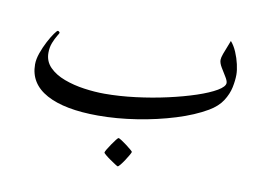

<svg xmlns="http://www.w3.org/2000/svg" viewBox="-68 -476 1092 799"><g transform="rotate(10 478.5 -76.0)"><path d="M893.6 -239.3Q893.6 -215.3 887.5 -185.8Q881.3 -156.2 862.8 -127.4Q844.2 -98.6 807.1 -76.7Q753.9 -45.4 678.5 -22Q603 1.5 519 14.6Q435.1 27.8 355.5 27.8Q214.4 27.8 137.7 -13.9Q61 -55.7 61 -136.7Q61 -158.7 70.3 -185.1Q79.6 -211.4 92.3 -235.6Q105 -259.8 116 -275.1Q127 -290.5 130.4 -290.5Q132.8 -290.5 135.7 -288.1Q138.7 -285.6 138.7 -283.2Q138.7 -281.7 130.9 -269Q123 -256.3 115.2 -236.8Q107.4 -217.3 107.4 -193.8Q107.4 -157.7 131.8 -133.1Q156.2 -108.4 195.6 -93.8Q234.9 -79.1 280 -72.8Q325.2 -66.4 366.7 -66.4Q429.2 -66.4 497.6 -75Q565.9 -83.5 630.1 -97.9Q694.3 -112.3 746.3 -129.6Q798.3 -147 828.9 -165Q859.4 -183.1 859.4 -198.7Q859.4 -208 849.1 -224.4Q838.9 -240.7 828.4 -258.3Q817.9 -275.9 817.9 -289.1Q817.9 -298.3 824 -315.4Q830.1 -332.5 837.2 -349.4Q844.2 -366.2 846.7 -374Q861.3 -357.4 871.8 -332.8Q882.3 -308.1 887.9 -283.2Q893.6 -258.3 893.6 -239.3ZM521 152.3Q521 154.8 514.9 165.8Q508.8 176.8 500.2 189.7Q491.7 202.6 483.9 212.2Q476.1 221.7 473.1 221.7Q471.7 221.7 461.7 215.3Q451.7 209 439.5 200.4Q427.2 191.9 418.2 184.3Q409.2 176.8 409.2 174.3Q409.2 171.4 415.5 160.6Q421.9 149.9 430.7 137Q439.5 124 447 114.5Q454.6 105 456.5 105Q459.5 105 469.7 111.6Q480 118.2 491.7 127Q503.4 135.7 512.2 143.3Q521 150.9 521 152.3Z"/></g></svg>

Font: Rohingya Solluk
Style: Regular
Weight: 400
Designer: SIL International
Foundry: SIL International
Version: Version 1.001